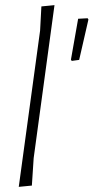

<svg xmlns="http://www.w3.org/2000/svg" viewBox="-20 -723 364 747"><path d="M192 -703 111 -108 104 -1 53 4 136 -604 141 -698ZM321 -652 324 -647 288 -490 259 -486 256 -491 284 -650Z"/></svg>

Font: Alegreya Sans Light
Style: Italic
Weight: 300
Italic angle: -7°
Designer: Juan Pablo del Peral
Foundry: Huerta Tipografica
Version: Version 2.007